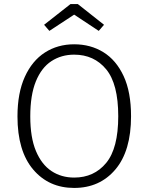

<svg xmlns="http://www.w3.org/2000/svg" viewBox="-20 -914 731 945"><path d="M345 11Q220 11 143 -80Q66 -171 66 -341Q66 -456 102 -535.5Q138 -615 201 -655.5Q264 -696 345 -696Q426 -696 489 -657Q552 -618 588.5 -539.5Q625 -461 625 -342Q625 -171 548 -80Q471 11 345 11ZM345 -40Q443 -40 502.5 -112Q562 -184 562 -342Q562 -501 502.5 -573Q443 -645 345 -645Q282 -645 233 -613Q184 -581 156.5 -513.5Q129 -446 129 -341Q129 -237 157 -170.5Q185 -104 233.5 -72Q282 -40 345 -40ZM466 -762 345 -842 223 -762 197 -792 327 -894H363L492 -792Z"/></svg>

Font: Trujillo Light
Style: Regular
Weight: 300
Designer: Fira Sans original fonts by bBox Type GmbH, Carrois Corporate GbR, & Edenspiekermann AG / Changes by Cristiano Sobral
Foundry: Fira Sans original fonts by bBox Type GmbH, Carrois Corporate GbR, & Edenspiekermann AG / Changes by Cristiano Sobral
Version: Version 4.301;July 28, 2020;FontCreator 13.0.0.2655 64-bit